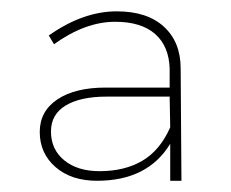

<svg xmlns="http://www.w3.org/2000/svg" viewBox="-20 -780 412 342"><path d="M283.2 -523.9Q243.2 -458 152.8 -458Q106.9 -458 78.9 -482.4Q50.8 -506.8 50.8 -544.9Q50.8 -582 82.3 -603Q113.8 -624 168 -624H282.2V-657.2Q281.2 -697.3 256.6 -719.2Q231.9 -741.2 185.1 -741.2Q131.8 -741.2 76.2 -701.2L66.9 -716.8Q127.9 -759.8 188 -759.8Q242.2 -759.8 272 -732.4Q301.8 -705.1 301.8 -658.2L303.2 -458H283.2ZM283.2 -553.2 282.2 -607.9H169.9Q123 -607.9 96.9 -592Q70.8 -576.2 70.8 -545.9Q70.8 -513.7 94.5 -494.4Q118.2 -475.1 157.2 -475.1Q202.1 -475.1 233.6 -493.7Q265.1 -512.2 283.2 -553.2Z"/></svg>

Font: Montserrat
Style: Thin
Weight: 250
Designer: Julieta Ulanovsky
Foundry: Julieta Ulanovsky
Version: Version 1.000;PS 002.000;hotconv 1.0.70;makeotf.lib2.5.58329